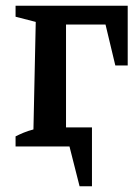

<svg xmlns="http://www.w3.org/2000/svg" viewBox="-20 -508 487 666"><path d="M423 -488V-281H380L346 -423H209V-66H299V138H256L221 0H34V-35Q48 -42 62.5 -48Q77 -54 96 -59L104 -432L34 -450V-488Z"/></svg>

Font: Piazzolla 24pt SemiBold
Style: Regular
Weight: 600
Designer: Juan Pablo del Peral
Foundry: Huerta Tipografica
Version: Version 2.005